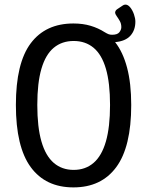

<svg xmlns="http://www.w3.org/2000/svg" viewBox="-20 -808 639 834"><path d="M299 6Q178 6 113.5 -82Q49 -170 49 -352Q49 -534 113.5 -620Q178 -706 299 -706Q340 -706 373.5 -696Q407 -686 435 -668Q445 -662 451.5 -659.5Q458 -657 467 -657Q490 -657 498.5 -668Q507 -679 507 -690Q507 -705 500.5 -716.5Q494 -728 487.5 -737Q481 -746 480 -752Q480 -762 489 -768L513 -784Q518 -788 525 -788Q536 -788 546 -775.5Q556 -763 562 -745.5Q568 -728 568 -714Q568 -677 546.5 -653Q525 -629 480 -625Q514 -582 532 -514Q550 -446 550 -352Q550 -170 485 -82Q420 6 299 6ZM300 -70Q351 -70 386.5 -100.5Q422 -131 440 -193.5Q458 -256 458 -352Q458 -448 440 -509.5Q422 -571 386.5 -600.5Q351 -630 300 -630Q249 -630 213.5 -600.5Q178 -571 160 -509.5Q142 -448 142 -352Q142 -256 160 -193.5Q178 -131 213.5 -100.5Q249 -70 300 -70Z"/></svg>

Font: Asap Condensed VF Beta
Style: Regular
Weight: 400
Designer: Pablo Cosgaya
Foundry: Omnibus-Type
Version: Version 1.008